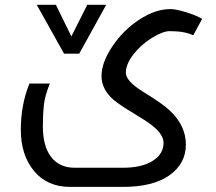

<svg xmlns="http://www.w3.org/2000/svg" viewBox="-20 -522 879 783"><path d="M768.1 -377.9Q733.9 -395 671.9 -395Q644.5 -395 599.9 -367.7Q555.2 -340.3 524.2 -300.3Q493.2 -260.3 493.2 -225.3Q493.2 -190.4 567.4 -145.3Q641.6 -100.1 672.9 -70.8Q738.3 -9.3 738 68.1Q737.8 145.5 670.9 192.9Q604 240.2 481 240.2H266.1Q172.4 240.2 118.7 175.3Q64.9 110.4 64.9 7.3Q64.9 -95.7 100.1 -181.2H183.1Q162.6 -130.4 158.7 -92.3Q154.8 -54.2 154.8 -6.8Q154.8 74.2 188.5 118.2Q222.2 162.1 285.2 162.1H481Q557.6 162.1 602.3 134.3Q647 106.4 647 60.1Q647 26.4 600.1 -10.7Q578.6 -27.8 522.7 -61.3Q466.8 -94.7 442.9 -115.2Q394 -157.7 394 -212.2Q394 -266.6 438.2 -332.8Q482.4 -398.9 547.9 -441.9Q613.3 -484.9 674.8 -484.9Q698.7 -484.9 741.9 -471.2Q785.2 -457.5 804.2 -444.8ZM413.1 -502.4 303.2 -303.2H241.2L129.9 -502.4H208L271 -373.5L335.9 -502.4Z"/></svg>

Font: DroidArabicKufi
Style: Regular
Weight: 400
Designer: Pascal Zoghbi
Foundry: Ascender Corporation
Version: Version 1.00